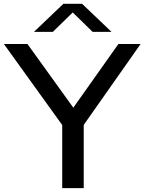

<svg xmlns="http://www.w3.org/2000/svg" viewBox="-36 -966 742 986"><path d="M283.5 0V-324L-16 -740H105L340.5 -413L572 -740H686L394 -324.5V0ZM138.5 -802.5 289.5 -946.5H385.5L536.5 -802.5H439.5L337.5 -902L235.5 -802.5Z"/></svg>

Font: Encode Sans Expanded Medium
Style: Regular
Weight: 500
Width: 7
Designer: Multiple Designers
Foundry: Impallari Type
Version: Version 3.000; ttfautohint (v1.8.3) -l 8 -r 50 -G 200 -x 14 